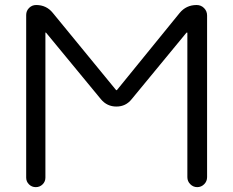

<svg xmlns="http://www.w3.org/2000/svg" viewBox="-20 -773 936 770"><path d="M731.4 -62.5V-640.6Q731.4 -642.6 730 -642.6Q728.5 -642.6 727.5 -641.6L507.8 -375Q484.4 -345.7 446.8 -345.7Q409.2 -345.7 384.8 -375L165 -641.6Q164.1 -642.6 163.1 -642.6Q162.1 -642.6 162.1 -641.6V-60.5Q162.1 -44.9 150.9 -33.7Q139.6 -22.5 123.5 -22.5Q107.4 -22.5 96.2 -33.7Q85 -44.9 85 -60.5V-712.9Q85 -729.5 96.7 -741.2Q108.4 -752.9 125 -752.9Q166 -752.9 191.4 -721.7L445.3 -412.1Q446.3 -411.1 447.3 -411.1Q448.2 -411.1 449.2 -412.1L700.2 -720.7Q726.6 -752.9 768.6 -752.9Q786.1 -752.9 798.3 -740.7Q810.5 -728.5 810.5 -710.9V-62.5Q810.5 -45.9 798.8 -34.2Q787.1 -22.5 771 -22.5Q754.9 -22.5 743.2 -34.2Q731.4 -45.9 731.4 -62.5Z"/></svg>

Font: Gen Jyuu Gothic P Normal
Style: Regular
Weight: 300
Designer: [Source Han Sans]
Ryoko NISHIZUKA  (kana & ideographs); Paul D. Hunt (Latin, Greek & Cyrillic); Wenlong ZHANG  (bopomofo
Version: Version 1.002.20150607